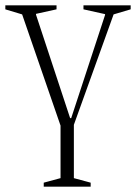

<svg xmlns="http://www.w3.org/2000/svg" viewBox="-43 -470 510 720"><path d="M121 230V215L184 198V1L40 -416L-23 -435V-450H169V-435L92 -418V-415L220 -27H224L351 -414V-417L270 -435V-450H447V-435L383 -416L234 -2V198L297 215V230Z"/></svg>

Font: Spectral ExtraLight
Style: Regular
Weight: 275
Designer: Jean-Baptiste Levee
Foundry: Production Type
Version: Version 2.001